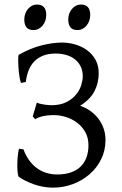

<svg xmlns="http://www.w3.org/2000/svg" viewBox="-20 -819 542 853"><path d="M448.7 -197.3Q448.7 -150.9 429.7 -112.1Q410.6 -73.2 378.4 -45.2Q346.2 -17.1 304 -1.2Q261.7 14.6 215.3 14.6Q191.4 14.6 169.2 10.3Q147 5.9 127.7 -1.2Q108.4 -8.3 92 -16.6Q75.7 -24.9 64 -33.2Q61 -34.7 59.1 -47.6Q57.1 -60.5 56.9 -78.9Q56.6 -97.2 58.3 -118.4Q60.1 -139.6 64 -158.2Q69.8 -157.2 74.2 -156.7L84 -155.8Q95.2 -126 111.1 -104.7Q127 -83.5 146.5 -70.1Q166 -56.6 188.2 -50.3Q210.4 -43.9 234.4 -43.9Q269 -43.9 294.9 -53Q320.8 -62 338.1 -78.9Q355.5 -95.7 364.3 -119.9Q373 -144 373 -173.8Q373 -207.5 358.6 -232.7Q344.2 -257.8 321.8 -274.4Q299.3 -291 272.5 -299.3Q245.6 -307.6 220.7 -307.6Q191.4 -307.6 169.4 -302.5Q147.5 -297.4 136.2 -289.1L125.5 -302.2L143.6 -363.3Q149.9 -359.9 159.4 -357.7Q168.9 -355.5 179 -354Q189 -352.5 197.5 -352.1Q206.1 -351.6 210.9 -351.6Q250 -352.1 276.4 -366Q302.7 -379.9 318.6 -399.7Q334.5 -419.4 341.1 -441.4Q347.7 -463.4 347.7 -479.5Q347.7 -504.4 338.6 -523.2Q329.6 -542 313.5 -554.9Q297.4 -567.9 275.4 -574.5Q253.4 -581.1 227.5 -581.1Q194.8 -581.1 170.9 -571.5Q147 -562 131.1 -544.9Q115.2 -527.8 106.4 -504.6Q97.7 -481.4 94.7 -454.6L73.2 -450.7Q70.3 -457.5 68.1 -469.2Q65.9 -481 64.2 -494.6Q62.5 -508.3 61.8 -522.2Q61 -536.1 60.8 -547.9Q60.5 -559.6 61.3 -567.1Q62 -574.7 63.5 -575.7Q114.3 -604.5 164.1 -617.2Q213.9 -629.9 255.4 -629.9Q284.7 -629.9 313.7 -621.6Q342.8 -613.3 366.2 -596.4Q389.6 -579.6 404.1 -554Q418.5 -528.3 418.5 -493.7Q418.5 -449.7 399.4 -413.3Q380.4 -377 335.9 -349.1Q359.4 -341.3 379.9 -327.1Q400.4 -313 415.8 -293.5Q431.2 -273.9 439.9 -249.5Q448.7 -225.1 448.7 -197.3ZM380.9 -752.4Q380.9 -738.8 376.5 -726.6Q372.1 -714.4 364.5 -705.3Q356.9 -696.3 346.7 -690.9Q336.4 -685.5 324.2 -685.5Q302.2 -685.5 292.7 -697.8Q283.2 -710 283.2 -732.4Q283.2 -746.1 287.6 -758.3Q292 -770.5 299.8 -779.5Q307.6 -788.6 317.6 -793.7Q327.6 -798.8 339.4 -798.8Q380.9 -798.8 380.9 -752.4ZM185.5 -752.4Q185.5 -738.8 181.2 -726.6Q176.8 -714.4 169.2 -705.3Q161.6 -696.3 151.4 -690.9Q141.1 -685.5 128.9 -685.5Q106.9 -685.5 97.4 -697.8Q87.9 -710 87.9 -732.4Q87.9 -746.1 92.3 -758.3Q96.7 -770.5 104.5 -779.5Q112.3 -788.6 122.3 -793.7Q132.3 -798.8 144 -798.8Q185.5 -798.8 185.5 -752.4Z"/></svg>

Font: Gentium Plus CyrE
Style: Regular
Weight: 400
Designer: J. Victor Gaultney, Annie Olsen, Iska Routamaa, Becca Hirsbrunner
Foundry: SIL International
Version: Version 5.000